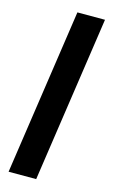

<svg xmlns="http://www.w3.org/2000/svg" viewBox="-129 -800 570 951"><g transform="rotate(15 156.0 -325.0)"><path d="M19 100.5 144 -750H285.5L160.5 100.5ZM98.5 38.5H98L209 -690.5H209.5Z"/></g></svg>

Font: Tourney Thin Black
Style: Regular
Weight: 900
Version: Version 1.015